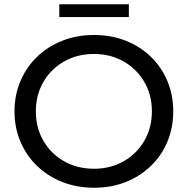

<svg xmlns="http://www.w3.org/2000/svg" viewBox="-20 -872 880 900"><path d="M421 8Q340 8 272 -19Q204 -46 154 -94Q104 -142 76 -207.5Q48 -273 48 -350Q48 -427 76 -492.5Q104 -558 154 -606Q204 -654 272 -681Q340 -708 421 -708Q501 -708 568.5 -681.5Q636 -655 686.5 -606.5Q737 -558 764.5 -492.5Q792 -427 792 -350Q792 -273 764.5 -207.5Q737 -142 686.5 -93.5Q636 -45 568.5 -18.5Q501 8 421 8ZM421 -81Q498 -81 559.5 -116Q621 -151 656.5 -212Q692 -273 692 -350Q692 -427 656.5 -488Q621 -549 559.5 -584Q498 -619 421 -619Q342 -619 280.5 -584Q219 -549 183.5 -488Q148 -427 148 -350Q148 -273 183.5 -212Q219 -151 280.5 -116Q342 -81 421 -81ZM258 -792V-852H584V-792Z"/></svg>

Font: Montserrat Medium
Style: Regular
Weight: 500
Designer: Julieta Ulanovsky
Foundry: Julieta Ulanovsky
Version: Version 9.000; ttfautohint (v1.8.4.7-5d5b)